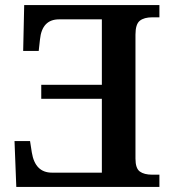

<svg xmlns="http://www.w3.org/2000/svg" viewBox="-20 -734 679 754"><path d="M44 0 37 -180H98L105 -135Q118 -56 184 -56H380V-346H142V-401H380V-658H212Q145 -658 137 -579L132 -534H71L75 -714H606V-666H578Q546 -666 529 -652.5Q512 -639 512 -598V-111Q512 -73 529 -60.5Q546 -48 578 -48H606V0Z"/></svg>

Font: Noto Serif SemiBold
Style: Regular
Weight: 600
Designer: Monotype Design Team
Foundry: Monotype Imaging Inc.
Version: Version 1.001